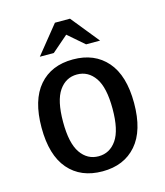

<svg xmlns="http://www.w3.org/2000/svg" viewBox="-106 -771 742 862"><g transform="rotate(-15 265.0 -340.0)"><path d="M125 -560 230 -690H300L405 -560H340L265 -625L190 -560ZM265 10Q164 10 107 -56Q50 -122 50 -250Q50 -378 107 -444Q164 -510 265 -510Q365 -510 422.5 -444Q480 -378 480 -250Q480 -122 422.5 -56Q365 10 265 10ZM181.5 -105.5Q213 -60 265 -60Q317 -60 348.5 -105.5Q380 -151 380 -250Q380 -349 348.5 -394.5Q317 -440 265 -440Q213 -440 181.5 -394.5Q150 -349 150 -250Q150 -151 181.5 -105.5Z"/></g></svg>

Font: Scada
Style: Regular
Weight: 400
Designer: Jovanny Lemonad
Foundry: Jovanny Lemonad
Version: Version 4.100;PS 004.100;hotconv 1.0.88;makeotf.lib2.5.64775